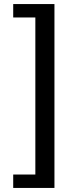

<svg xmlns="http://www.w3.org/2000/svg" viewBox="-20 -780 345 945"><path d="M45 79H154V-694H45V-760H248V145H45Z"/></svg>

Font: Maitree Medium
Style: Regular
Weight: 500
Designer: CadsonDemak Team
Foundry: CadsonDemak
Version: Version 1.000